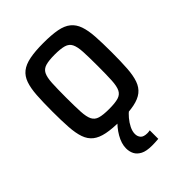

<svg xmlns="http://www.w3.org/2000/svg" viewBox="-208 -620 922 922"><g transform="rotate(-45 253.0 -159.0)"><path d="M254 8Q198 8 160.5 0.5Q123 -7 101 -24.5Q79 -42 68.5 -72Q58 -102 55 -147Q52 -192 52 -255Q52 -319 55 -363.5Q58 -408 68.5 -438Q79 -468 101 -485.5Q123 -503 160.5 -510.5Q198 -518 254 -518Q310 -518 347 -511Q384 -504 406 -486Q428 -468 438.5 -438Q449 -408 452 -363.5Q455 -319 455 -255Q455 -192 452 -147Q449 -102 438.5 -72Q428 -42 406 -24.5Q384 -7 347 0.5Q310 8 254 8ZM253 -70Q294 -70 316 -76.5Q338 -83 347.5 -102Q357 -121 359 -158Q361 -195 361 -255Q361 -316 359 -352.5Q357 -389 347.5 -408Q338 -427 315.5 -433.5Q293 -440 253 -440Q214 -440 191.5 -433.5Q169 -427 159.5 -408Q150 -389 148 -352.5Q146 -316 146 -255Q146 -195 148 -158Q150 -121 159.5 -102Q169 -83 191 -76.5Q213 -70 253 -70ZM275 200Q237 200 216 189Q195 178 186 160.5Q177 143 177 121Q177 89 197.5 53.5Q218 18 250 -10L318 0Q305 10 290.5 27Q276 44 266 64Q256 84 256 102Q256 119 266 130.5Q276 142 302 142Q305 142 309.5 141.5Q314 141 319 140V198Q306 199 296 199.5Q286 200 275 200Z"/></g></svg>

Font: Saira SemiCondensed Medium
Style: Regular
Weight: 500
Width: 4
Designer: Hector Gatti with collaboration of the Omnibus-Type team
Foundry: Omnibus-Type
Version: Version 1.101